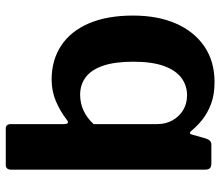

<svg xmlns="http://www.w3.org/2000/svg" viewBox="-68 -512 746 649"><g transform="rotate(90 304.5 -188.0)"><path d="M531.6 -530Q544.7 -530 549.4 -524.6Q554 -519.3 554 -507.7V146.4Q554 165 537.9 165H415.1Q400 165 400 147.6V-29.7Q400 -42.9 395.9 -44.9Q391.7 -46.9 383.2 -39.6Q356.4 -18.9 322.4 -4.4Q288.3 10 249.7 10Q183.4 10 134.4 -22.5Q85.5 -55 59.3 -116.4Q33.1 -177.9 33.1 -265.1Q33.1 -348.6 60.1 -410.3Q87.1 -472 137.6 -506.4Q188.2 -540.7 257.6 -540.7Q300.1 -540.7 331 -529.2Q361.8 -517.7 384.7 -499.6Q407.5 -481.4 423.4 -461.6Q432.4 -451.9 435.5 -464.6L448 -509.2Q451.2 -520 456.2 -525Q461.2 -530 470.2 -530ZM400 -346.6Q400 -375.3 387.6 -397.9Q375.2 -420.5 353.3 -434.2Q331.3 -447.8 302.3 -447.8Q270.2 -447.8 244.4 -429.1Q218.6 -410.4 203.8 -370.1Q189.1 -329.9 189.1 -266.1Q189.1 -203.3 202.8 -163.5Q216.6 -123.8 241.7 -105.1Q266.8 -86.4 300.3 -86.4Q330.2 -86.4 355.3 -98.4Q380.4 -110.3 400 -132.1Z"/></g></svg>

Font: Libre Franklin Thin
Style: Regular
Weight: 100
Designer: Pablo Impallari, Rodrigo Fuenzalida, Nhung Nguyen
Foundry: Impallari Type
Version: Version 3.000